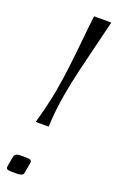

<svg xmlns="http://www.w3.org/2000/svg" viewBox="-154 -832 532 872"><g transform="rotate(20 111.5 -396.0)"><path d="M94.7 -62.5 87.4 -21Q85.9 -12.2 84 -8.8Q82 -5.4 74.7 -2.7Q67.4 0 52.2 0H31.2Q14.6 0 8.8 -2.9Q2.9 -5.9 2.9 -12.7Q2.9 -15.6 3.9 -21L11.2 -62.5Q12.2 -67.9 13.2 -70.3Q14.2 -72.8 17.3 -76.4Q20.5 -80.1 27.6 -81.8Q34.7 -83.5 45.9 -83.5H66.9Q83.5 -83.5 89.6 -80.3Q95.7 -77.1 95.7 -70.8Q95.7 -68.4 94.7 -62.5ZM223.1 -791.5Q213.4 -750.5 193.8 -672.6Q174.3 -594.7 159.9 -533Q145.5 -471.2 135.7 -416.5Q120.1 -328.1 117.2 -250H54.7Q82.5 -349.6 94.2 -416.5Q104 -471.7 111.6 -533Q119.1 -594.2 126.7 -671.4Q134.3 -748.5 139.6 -791.5Z"/></g></svg>

Font: Resagnicto
Style: Italic
Weight: 500
Italic angle: -10°
Version: Version 0.999